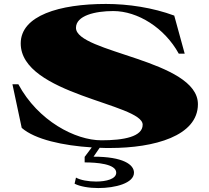

<svg xmlns="http://www.w3.org/2000/svg" viewBox="-20 -735 1058 973"><path d="M538 15C762 15 983 -46 983 -207C983 -432 365 -467 365 -594C365 -656 462 -679 554 -679C678 -679 814 -594 886 -463H916L863 -656C755 -696 631 -715 517 -715C281 -715 85 -656 85 -515C85 -255 703 -210 703 -103C703 -42 607 -24 494 -24C362 -24 173 -122 73 -308H43L90 -87C157 -28 301 3 445 12L409 60V88C468 88 569 95 569 140C569 172 519 185 467 185C428 185 388 178 365 165L358 196C385 210 431 218 478 218C565 218 659 193 659 140C659 99 604 59 454 59L485 14C503 15 521 15 538 15Z"/></svg>

Font: Sprat Extended Black
Style: Regular
Weight: 900
Width: 9
Designer: Ethan Nakache
Foundry: Collletttivo
Version: Version 2.000;Glyphs 3.2 (3217)